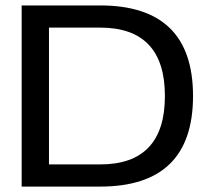

<svg xmlns="http://www.w3.org/2000/svg" viewBox="-20 -690 768 710"><path d="M350.1 -669.9Q693.8 -669.9 693.8 -335Q693.8 0 350.1 0H60.1V-669.9ZM161.1 -82H350.1Q589.8 -82 589.8 -335Q589.8 -587.9 350.1 -587.9H161.1Z"/></svg>

Font: LT Wave
Style: Regular
Weight: 400
Designer: Daniel Lyons
Version: Version 2.5 (Glyphs App)